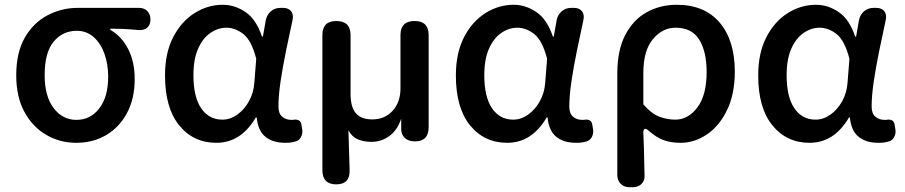

<svg xmlns="http://www.w3.org/2000/svg" viewBox="-20 -584 3789 804"><path d="M299 14Q231 14 174 -19Q117 -52 82.5 -115Q48 -178 48 -269Q48 -365 84.5 -427.5Q121 -490 180 -520.5Q239 -551 305 -551H562Q584 -551 597 -537.5Q610 -524 610 -502Q610 -480 597 -468.5Q584 -457 562 -458Q543 -460 527 -461Q511 -462 491.5 -463Q472 -464 442 -464V-459Q489 -432 516.5 -379Q544 -326 544 -253Q544 -170 511.5 -110Q479 -50 424 -18Q369 14 299 14ZM300 -82Q359 -82 396 -130.5Q433 -179 433 -263Q433 -315 417.5 -358.5Q402 -402 372.5 -428.5Q343 -455 301 -455Q243 -455 205 -410Q167 -365 167 -269Q167 -181 204.5 -131.5Q242 -82 300 -82Z M886 14Q790 14 730.5 -59Q671 -132 671 -268Q671 -362 705 -428Q739 -494 794.5 -529Q850 -564 913 -564Q963 -564 1008 -533.5Q1053 -503 1077 -431H1081L1093 -500Q1098 -523 1114.5 -537Q1131 -551 1154 -551H1165Q1188 -551 1199 -537Q1210 -523 1205 -500Q1191 -436 1177.5 -370Q1164 -304 1155 -244Q1146 -184 1146 -137Q1146 -109 1161.5 -95.5Q1177 -82 1200 -82Q1209 -82 1213 -83Q1224 -84 1232 -79.5Q1240 -75 1242 -63L1245 -45Q1249 -26 1240 -9.5Q1231 7 1211 10Q1207 11 1199 12.5Q1191 14 1174 14Q1122 14 1091 -11.5Q1060 -37 1055 -92H1051Q989 14 886 14ZM911 -83Q944 -83 973.5 -104Q1003 -125 1022.5 -160Q1042 -195 1045 -237L1053 -338Q1033 -415 999 -441.5Q965 -468 928 -468Q893 -468 861 -446Q829 -424 809.5 -380Q790 -336 790 -269Q790 -178 822.5 -130.5Q855 -83 911 -83Z M1388 188Q1330 188 1330 128V-437Q1330 -496 1388 -496Q1448 -496 1448 -437V-190Q1448 -136 1470 -110Q1492 -84 1539 -84Q1591 -84 1624 -120Q1657 -156 1657 -214V-437Q1657 -496 1716 -496Q1775 -496 1775 -437V-52Q1775 8 1718 8Q1690 8 1675 -6.5Q1660 -21 1660 -43V-87Q1644 -39 1610.5 -14.5Q1577 10 1536 10Q1503 10 1478.5 -0.5Q1454 -11 1439 -38L1444 126Q1447 188 1388 188Z M2104 14Q2008 14 1948.5 -59Q1889 -132 1889 -268Q1889 -362 1923 -428Q1957 -494 2012.5 -529Q2068 -564 2131 -564Q2181 -564 2226 -533.5Q2271 -503 2295 -431H2299L2311 -500Q2316 -523 2332.5 -537Q2349 -551 2372 -551H2383Q2406 -551 2417 -537Q2428 -523 2423 -500Q2409 -436 2395.5 -370Q2382 -304 2373 -244Q2364 -184 2364 -137Q2364 -109 2379.5 -95.5Q2395 -82 2418 -82Q2427 -82 2431 -83Q2442 -84 2450 -79.5Q2458 -75 2460 -63L2463 -45Q2467 -26 2458 -9.5Q2449 7 2429 10Q2425 11 2417 12.5Q2409 14 2392 14Q2340 14 2309 -11.5Q2278 -37 2273 -92H2269Q2207 14 2104 14ZM2129 -83Q2162 -83 2191.5 -104Q2221 -125 2240.5 -160Q2260 -195 2263 -237L2271 -338Q2251 -415 2217 -441.5Q2183 -468 2146 -468Q2111 -468 2079 -446Q2047 -424 2027.5 -380Q2008 -336 2008 -269Q2008 -178 2040.5 -130.5Q2073 -83 2129 -83Z M2616 200Q2593 200 2579 185.5Q2565 171 2565 149V-276Q2565 -374 2598.5 -438Q2632 -502 2688.5 -533Q2745 -564 2814 -564Q2930 -564 2993.5 -489.5Q3057 -415 3057 -284Q3057 -190 3024.5 -123Q2992 -56 2940 -21Q2888 14 2830 14Q2789 14 2758 2.5Q2727 -9 2695 -38Q2674 -55 2674 -28Q2676 12 2676.5 37.5Q2677 63 2677.5 87.5Q2678 112 2679 149Q2681 171 2667 185.5Q2653 200 2630 200ZM2808 -83Q2862 -83 2900.5 -134.5Q2939 -186 2939 -282Q2939 -368 2908 -418Q2877 -468 2809 -468Q2754 -468 2714 -420Q2674 -372 2674 -279V-147Q2709 -107 2742 -95Q2775 -83 2808 -83Z M3370 14Q3274 14 3214.5 -59Q3155 -132 3155 -268Q3155 -362 3189 -428Q3223 -494 3278.5 -529Q3334 -564 3397 -564Q3447 -564 3492 -533.5Q3537 -503 3561 -431H3565L3577 -500Q3582 -523 3598.5 -537Q3615 -551 3638 -551H3649Q3672 -551 3683 -537Q3694 -523 3689 -500Q3675 -436 3661.5 -370Q3648 -304 3639 -244Q3630 -184 3630 -137Q3630 -109 3645.5 -95.5Q3661 -82 3684 -82Q3693 -82 3697 -83Q3708 -84 3716 -79.5Q3724 -75 3726 -63L3729 -45Q3733 -26 3724 -9.5Q3715 7 3695 10Q3691 11 3683 12.5Q3675 14 3658 14Q3606 14 3575 -11.5Q3544 -37 3539 -92H3535Q3473 14 3370 14ZM3395 -83Q3428 -83 3457.5 -104Q3487 -125 3506.5 -160Q3526 -195 3529 -237L3537 -338Q3517 -415 3483 -441.5Q3449 -468 3412 -468Q3377 -468 3345 -446Q3313 -424 3293.5 -380Q3274 -336 3274 -269Q3274 -178 3306.5 -130.5Q3339 -83 3395 -83Z"/></svg>

Font: Chiron GoRound TC M
Style: Regular
Weight: 500
Designer: Ryoko NISHIZUKA 西塚涼子 (kana, bopomofo & ideographs); Paul D. Hunt (Latin, Greek & Cyrillic); Sandoll Communications 산돌커뮤니
Foundry: Adobe
Version: Version 1.000;hotconv 1.1.1;makeotfexe 2.6.0